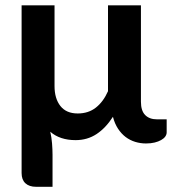

<svg xmlns="http://www.w3.org/2000/svg" viewBox="-20 -533 645 720"><path d="M184.5 -513V-210Q184.5 -163.5 206.5 -135.5Q228.5 -107.5 271.5 -107.5Q311.5 -107.5 339.5 -129.5Q367.5 -151.5 385 -191V-513H508.5V-151.5Q508.5 -117.5 524.5 -101.5Q540.5 -85.5 568.5 -85.5H605V-36.5Q605 -28.5 599.8 -21Q594.5 -13.5 584.2 -7.8Q574 -2 559.8 1.5Q545.5 5 527.5 5Q506.5 5 487 -1Q467.5 -7 451.2 -19.2Q435 -31.5 422.5 -50.5Q410 -69.5 403.5 -95Q376.5 -53 342 -30.2Q307.5 -7.5 263.5 -7.5Q204.5 -7.5 168.5 -39Q173.5 -17.5 175.2 5.2Q177 28 177 47.5V167.5H115.5Q89.5 167.5 75.2 154.2Q61 141 61 116V-513Z"/></svg>

Font: Lato
Style: Bold
Weight: 700
Designer: Lukasz Dziedzic
Foundry: tyPoland Lukasz Dziedzic
Version: Version 2.007; 2014-02-27